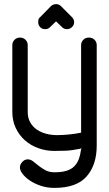

<svg xmlns="http://www.w3.org/2000/svg" viewBox="-20 -736 531 935"><path d="M228 -706Q233 -711 240 -713.5Q247 -716 253 -716Q267 -716 277 -706L330 -653Q341 -642 341 -628Q341 -614 330.5 -604Q320 -594 306 -594Q292 -594 282 -604L253 -632L224 -604Q215 -594 200 -594Q184 -594 175 -604.5Q166 -615 166 -628Q166 -635 167.5 -641.5Q169 -648 175 -652ZM451 -27Q451 67 402 123Q353 179 245 179Q209 179 178 168.5Q147 158 124.5 142.5Q102 127 89.5 110Q77 93 77 80Q77 65 88.5 52.5Q100 40 115 40Q129 40 141.5 50Q154 60 168.5 71.5Q183 83 201.5 93Q220 103 245 103Q281 103 304.5 95.5Q328 88 342 73.5Q356 59 363.5 39.5Q371 20 374 -4Q374 -6 375 -9.5Q376 -13 377 -15Q375 -13 373 -12.5Q371 -12 367 -11Q328 -3 298 -2Q268 -1 245 -1Q204 -1 166.5 -14.5Q129 -28 101 -53Q73 -78 56.5 -113Q40 -148 40 -191V-517Q40 -531 50.5 -542Q61 -553 78 -553Q94 -553 104.5 -542Q115 -531 115 -517V-191Q115 -161 127.5 -139.5Q140 -118 160 -104.5Q180 -91 205.5 -84.5Q231 -78 257 -78Q283 -78 315 -81Q347 -84 375 -90V-517Q375 -531 385.5 -542Q396 -553 413 -553Q430 -553 440.5 -542Q451 -531 451 -517Z"/></svg>

Font: VDS Compensated
Style: Light
Weight: 300
Designer: artmaker
Foundry: artmaker
Version: Version 1.000 2012 initial release